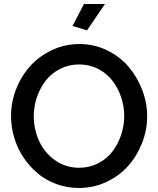

<svg xmlns="http://www.w3.org/2000/svg" viewBox="-20 -935 792 960"><path d="M415 -783.2 342.8 -805.2 399.9 -915H504.9ZM35.2 -355Q35.2 -425.3 61.3 -491Q87.4 -556.6 132.3 -606Q177.2 -655.3 241.2 -685.1Q305.2 -714.8 377 -714.8Q450.7 -714.8 515.1 -683.6Q579.6 -652.3 622.8 -601.3Q666 -550.3 690.9 -485.6Q715.8 -420.9 715.8 -354Q715.8 -283.7 689.7 -218.3Q663.6 -152.8 619.1 -103.5Q574.7 -54.2 510.7 -24.7Q446.8 4.9 375 4.9Q315.4 4.9 261.7 -14.9Q208 -34.7 167.2 -69.3Q126.5 -104 96.4 -149.4Q66.4 -194.8 50.8 -247.8Q35.2 -300.8 35.2 -355ZM376 -96.2Q427.7 -96.2 471.2 -118.7Q514.6 -141.1 542.5 -178Q570.3 -214.8 585.7 -260.7Q601.1 -306.6 601.1 -355Q601.1 -405.3 584.7 -451.9Q568.4 -498.5 539.8 -534.4Q511.2 -570.3 468.5 -591.6Q425.8 -612.8 376 -612.8Q324.2 -612.8 280.5 -590.6Q236.8 -568.4 208.5 -531.7Q180.2 -495.1 164.6 -449.2Q148.9 -403.3 148.9 -355Q148.9 -287.6 176 -229Q203.1 -170.4 255.9 -133.3Q308.6 -96.2 376 -96.2Z"/></svg>

Font: Rawline SemiBold
Style: Regular
Weight: 600
Designer: Matt McInerney, Pablo Impallari, Rodrigo Fuenzalida
Foundry: Matt McInerney, Pablo Impallari, Rodrigo Fuenzalida
Version: Version 4.020;PS 004.020;hotconv 1.0.88;makeotf.lib2.5.64775